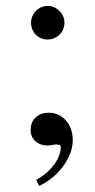

<svg xmlns="http://www.w3.org/2000/svg" viewBox="-20 -480 318 643"><path d="M84 -403.8Q84 -415.5 88.4 -425.8Q92.8 -436 100.3 -443.6Q107.9 -451.2 117.9 -455.6Q127.9 -460 139.6 -460Q151.4 -460 161.4 -455.6Q171.4 -451.2 179.2 -443.4Q187 -435.5 191.4 -425.5Q195.8 -415.5 195.8 -403.8Q195.8 -392.6 191.7 -382.3Q187.5 -372.1 179.9 -364.5Q172.4 -356.9 162.1 -352.3Q151.9 -347.7 139.6 -347.7Q127.4 -347.7 117.2 -352.1Q106.9 -356.4 99.6 -364Q92.3 -371.6 88.1 -381.8Q84 -392.1 84 -403.8ZM101.1 122.6Q124.5 109.4 140.4 94.5Q156.2 79.6 165.8 64.9Q175.3 50.3 179.4 37.1Q183.6 23.9 183.6 14.2Q183.6 7.3 179.4 5.6Q175.3 3.9 170.4 3.9Q162.1 3.9 154.1 5.6Q146 7.3 137.7 7.3Q127.4 7.3 117.4 3.9Q107.4 0.5 99.6 -6.1Q91.8 -12.7 87.2 -22.5Q82.5 -32.2 82.5 -45.4Q82.5 -55.2 85.7 -65.2Q88.9 -75.2 96.2 -83.5Q103.5 -91.8 115.2 -97.2Q127 -102.5 143.6 -102.5Q159.2 -102.5 173.6 -96.4Q188 -90.3 199 -78.6Q210 -66.9 216.8 -49.8Q223.6 -32.7 223.6 -10.7Q223.6 13.7 213.9 37.1Q204.1 60.5 188.2 81.1Q172.4 101.6 152.1 117.4Q131.8 133.3 110.8 142.6Z"/></svg>

Font: Dima Niloofar
Style: Regular
Weight: 400
Designer: R.Balvardi
Foundry: Dima Software Group
Version: Version 3.00;November 13, 2018;FontCreator 11.5.0.2427 64-bi